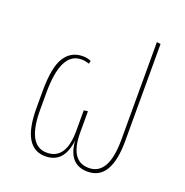

<svg xmlns="http://www.w3.org/2000/svg" viewBox="-138 -901 999 1036"><g transform="rotate(20 361.5 -382.5)"><path d="M588 -775 610 -772V-216Q610 10 475 10Q365 10 355 -125Q339 10 232 10Q99 10 99 -218V-314Q99 -453 135.5 -510Q172 -567 239 -567Q267 -567 287 -557L283 -540Q259 -548 238 -548Q121 -548 121 -314V-216Q121 -11 233 -11Q343 -11 343 -177V-294L366 -297V-176Q366 -11 474 -11Q588 -11 588 -215Z"/></g></svg>

Font: FiraGO Thin
Style: Regular
Weight: 100
Designer: bBox Type
Foundry: bBox Type GmbH
Version: Version 1.001;PS 001.001;hotconv 1.0.88;makeotf.lib2.5.64775